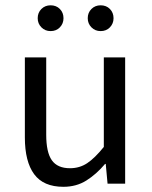

<svg xmlns="http://www.w3.org/2000/svg" viewBox="-20 -707 584 739"><path d="M224 12Q147.3 12 111.5 -36.5Q75.7 -85 75.7 -178V-486H157.9V-188.7Q157.9 -120.8 179.5 -90.2Q201.2 -59.5 249.3 -59.5Q286.4 -59.5 315.7 -79Q345 -98.5 379.6 -141.5V-486H461.7V0H394L387 -75.9H384.3Q350.8 -36.3 312.4 -12.2Q274 12 224 12ZM174.7 -587.3Q153.6 -587.3 139.4 -601.7Q125.1 -616.2 125.1 -636.9Q125.1 -658.3 139.4 -672.5Q153.6 -686.6 174.7 -686.6Q196.5 -686.6 210.4 -672.5Q224.4 -658.3 224.4 -636.9Q224.4 -616.2 210.4 -601.7Q196.5 -587.3 174.7 -587.3ZM367.3 -587.3Q346.2 -587.3 332 -601.7Q317.7 -616.2 317.7 -636.9Q317.7 -658.3 332 -672.5Q346.2 -686.6 367.3 -686.6Q389.1 -686.6 403 -672.5Q417 -658.3 417 -636.9Q417 -616.2 403 -601.7Q389.1 -587.3 367.3 -587.3Z"/></svg>

Font: Source Sans 3
Style: Regular
Weight: 200
Designer: Paul D. Hunt
Foundry: Adobe
Version: Version 3.046;hotconv 1.0.118;makeotfexe 2.5.65603